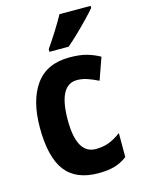

<svg xmlns="http://www.w3.org/2000/svg" viewBox="-118 -833 667 910"><g transform="rotate(-15 216.0 -378.0)"><path d="M251 10Q140 10 88.5 -58Q37 -126 37 -270Q37 -403 91.5 -479.5Q146 -556 258 -556Q309 -556 343.5 -546Q378 -536 406 -520L368 -412Q338 -427 313.5 -435Q289 -443 265 -443Q174 -443 174 -271Q174 -104 268 -104Q304 -104 332.5 -115Q361 -126 392 -149V-31Q361 -8 328 1Q295 10 251 10ZM419 -756Q404 -738 377.5 -710.5Q351 -683 321.5 -654.5Q292 -626 268 -606H174V-619Q199 -655 223.5 -694Q248 -733 266 -766H419Z"/></g></svg>

Font: Noto Sans Gujarati Condensed
Style: Bold
Weight: 700
Width: 3
Designer: Jelle Bosma - Monotype Design Team, Universal Thirst
Foundry: Monotype Imaging Inc.
Version: Version 2.106; ttfautohint (v1.8.4.7-5d5b)